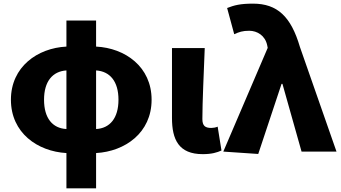

<svg xmlns="http://www.w3.org/2000/svg" viewBox="-20 -833 1872 1055"><path d="M345 -124C269 -128 222 -183 222 -285C222 -386 269 -441 345 -446ZM345 202H508V8C667 -1 813 -103 813 -285C813 -466 668 -569 508 -577V-720H345V-577C186 -569 40 -466 40 -285C40 -103 186 -1 345 8ZM508 -446C584 -441 631 -386 631 -285C631 -183 583 -128 508 -124Z M1094 14C1144 14 1172 5 1197 -6L1176 -137C1165 -132 1150 -130 1141 -130C1108 -130 1092 -141 1092 -179C1092 -269 1100 -439 1105 -569H925V-185C925 -66 962 14 1094 14Z M1399 13 1527 -372H1532L1637 0H1829L1628 -575C1579 -742 1504 -813 1370 -813C1299 -813 1267 -804 1228 -789L1267 -645C1293 -657 1313 -664 1349 -664C1394 -664 1437 -637 1448 -585L1451 -570L1207 0Z"/></svg>

Font: Noto Sans CJK HK Black
Style: Regular
Weight: 900
Designer: Ryoko NISHIZUKA 西塚涼子 (kana, bopomofo & ideographs); Paul D. Hunt (Latin, Greek & Cyrillic); Sandoll Communications 산돌커뮤니
Foundry: Adobe
Version: Version 2.004;hotconv 1.0.118;makeotfexe 2.5.65603